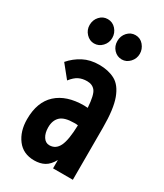

<svg xmlns="http://www.w3.org/2000/svg" viewBox="-173 -735 696 815"><g transform="rotate(30 175.0 -327.0)"><path d="M135 11Q81 11 51.5 -28Q22 -67 22 -126Q22 -210 69.5 -253.5Q117 -297 203 -297Q211 -297 221 -296Q217 -357 203 -375Q189 -393 163 -393Q140 -393 122.5 -384.5Q105 -376 87 -353L37 -415Q62 -444 95.5 -461.5Q129 -479 173 -479Q218 -479 250.5 -461.5Q283 -444 301 -395.5Q319 -347 319 -256V0H222V-41Q206 -12 185 -0.5Q164 11 135 11ZM117 -141Q117 -113 128.5 -95Q140 -77 159 -77Q190 -77 205 -107.5Q220 -138 222 -211Q217 -212 212.5 -212Q208 -212 203 -212Q156 -212 136.5 -193.5Q117 -175 117 -141ZM107 -546Q85 -546 68.5 -563.5Q52 -581 52 -605Q52 -630 68 -647.5Q84 -665 107 -665Q131 -665 147 -647Q163 -629 163 -605Q163 -581 146.5 -563.5Q130 -546 107 -546ZM243 -546Q220 -546 204 -563Q188 -580 188 -605Q188 -630 204 -647.5Q220 -665 243 -665Q267 -665 282.5 -646.5Q298 -628 298 -605Q298 -581 281.5 -563.5Q265 -546 243 -546Z"/></g></svg>

Font: Inconsolata ExtraCondensed ExtraBold
Style: Regular
Weight: 800
Width: 2
Monospace: yes
Designer: Raph Levien, Cyreal, Brenton Simpson
Foundry: Raph Levien, Cyreal, Google
Version: Version 3.001; ttfautohint (v1.8.2.53-6de2)